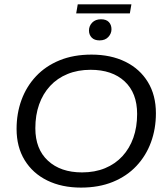

<svg xmlns="http://www.w3.org/2000/svg" viewBox="-20 -842 754 872"><path d="M347.6 10Q260.5 10 194.5 -22.4Q128.6 -54.8 91.9 -114.8Q55.3 -174.7 55.3 -256.6Q55.3 -327.1 77.7 -388.3Q100.2 -449.6 143.8 -495.9Q187.4 -542.2 250.7 -568.1Q314 -594 395.8 -594Q483.4 -594 549.3 -561.6Q615.2 -529.2 651.6 -469.4Q688.1 -409.7 688.1 -327.4Q688.1 -256.9 665.6 -195.7Q643.1 -134.4 599.5 -88.1Q556 -41.8 492.6 -15.9Q429.3 10 347.6 10ZM352.6 -59Q410.8 -59 457 -78.1Q503.1 -97.1 535.8 -132.4Q568.4 -167.8 585.6 -216.3Q602.8 -264.8 602.8 -324.3Q602.8 -419.7 546.2 -472.3Q489.6 -525 391.3 -525Q333.5 -525 286.9 -505.9Q240.2 -486.9 207.6 -451.6Q174.9 -416.2 157.7 -367.7Q140.5 -319.2 140.5 -259.7Q140.5 -164.9 197.9 -112Q255.3 -59 352.6 -59ZM432.3 -658.5Q408.7 -658.5 396.4 -671.4Q384.1 -684.3 384.1 -703.4Q384.1 -724.2 398.8 -739.4Q413.6 -754.5 438.7 -754.5Q462.3 -754.5 474.3 -741.9Q486.3 -729.3 486.3 -709.1Q486.3 -689.5 471.9 -674Q457.5 -658.5 432.3 -658.5ZM326 -781 333.1 -822.4H576.8L569.7 -781Z"/></svg>

Font: Rokkitt SemiBold
Style: Italic
Weight: 600
Italic angle: -9°
Designer: Vernon Adams
Foundry: Vernon Adams
Version: Version 3.103